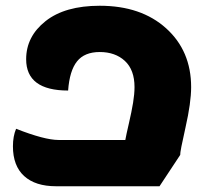

<svg xmlns="http://www.w3.org/2000/svg" viewBox="-20 -623 740 668"><path d="M175 25Q103 25 64 -10.5Q25 -46 25 -114Q25 -149 36 -175Q135 -136 184 -136H416Q419 -153 428.5 -194Q438 -235 443 -265.5Q448 -296 448 -320Q448 -380 414.5 -411Q381 -442 327 -442Q274 -442 248 -409.5Q222 -377 217 -308Q71 -308 71 -417Q71 -496 138.5 -549.5Q206 -603 327 -603Q471 -603 558 -524.5Q645 -446 645 -320Q645 -266 625.5 -180Q606 -94 607 -84L535 25Z"/></svg>

Font: Lemonada
Style: Bold
Weight: 700
Designer: Mohamed Gaber (Arabic), Eduardo Tunni (Latin)
Foundry: Kief Type Foundry
Version: Version 4.004